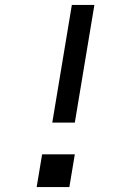

<svg xmlns="http://www.w3.org/2000/svg" viewBox="-20 -755 540 775"><path d="M282 -260H191L270 -735H361ZM128 0 150 -132H282L260 0Z"/></svg>

Font: Iosevka SS04 Medium Oblique
Style: Regular
Weight: 500
Italic angle: -9°
Monospace: yes
Designer: Belleve Invis
Foundry: Belleve Invis
Version: Version 19.0.0; ttfautohint (v1.8.4)